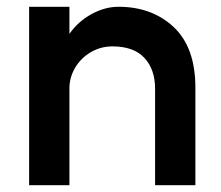

<svg xmlns="http://www.w3.org/2000/svg" viewBox="-20 -537 653 567"><path d="M312 -400Q277 -400 247.5 -382.5Q218 -365 201 -335.5Q184 -306 185 -271V10H66V-517H185V-437Q211 -474 250.5 -495.5Q290 -517 330 -517Q429 -517 493 -457Q557 -397 557 -278V10H438V-275Q438 -332 406.5 -366Q375 -400 312 -400Z"/></svg>

Font: SUIT
Style: Bold
Weight: 700
Designer: Sunn Youn; Korean Glyphs from Source Han Sans (Sandoll Communications; Soo-young Jang, Joo-yeon Kang)
Foundry: Sunn
Version: Version 1.150